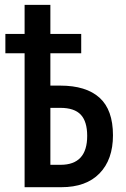

<svg xmlns="http://www.w3.org/2000/svg" viewBox="-20 -780 524 800"><path d="M82.5 0V-558.1H2.4V-638.7H82.5V-759.8H189.9V-638.7H318.4V-558.1H189.9V-423.3H231Q338.9 -423.3 394.8 -372.8Q450.7 -322.3 450.7 -216.3Q450.7 -115.2 394.8 -57.6Q338.9 0 235.4 0ZM189.9 -93.3H232.4Q343.3 -93.3 343.3 -213.9Q343.3 -273.4 316.7 -302Q290 -330.6 231.4 -330.6H189.9Z"/></svg>

Font: Open Sans Condensed SemiBold
Style: Regular
Weight: 600
Width: 3
Designer: Monotype Design Team
Foundry: Monotype Imaging Inc.
Version: Version 3.000; ttfautohint (v1.8.4)